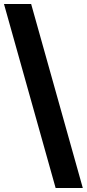

<svg xmlns="http://www.w3.org/2000/svg" viewBox="-20 -828 438 968"><path d="M260.5 120 0 -808H137L397.5 120Z"/></svg>

Font: Encode Sans SemiExpanded SemiBold
Style: Regular
Weight: 600
Width: 6
Designer: Multiple Designers
Foundry: Impallari Type
Version: Version 3.002